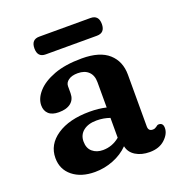

<svg xmlns="http://www.w3.org/2000/svg" viewBox="-120 -744 805 859"><g transform="rotate(-20 282.0 -315.0)"><path d="M42 -106Q42 -170 100.2 -209.5Q158.5 -249 256.5 -249Q299.5 -249 335 -240.5V-361Q335 -393.5 316.5 -411.2Q298 -429 265.5 -429Q237 -429 221 -417.5Q205 -406 205 -389V-356Q205 -326 184.8 -309.8Q164.5 -293.5 127.5 -293.5Q95.5 -293.5 79.2 -308.5Q63 -323.5 63 -349Q63 -382 90.8 -413.2Q118.5 -444.5 172.2 -464.8Q226 -485 305 -485Q390.5 -485 432.5 -447.2Q474.5 -409.5 474.5 -346V-99.5Q474.5 -77 495.5 -77Q502 -77 506.2 -79Q510.5 -81 514 -83.5Q517 -86 520 -88Q523 -90 527.5 -90Q548.5 -90 548.5 -65.5Q548.5 -37.5 521.2 -12.2Q494 13 448.5 13Q409.5 13 382 -4Q354.5 -21 348.5 -51Q318.5 -20.5 276 -3.8Q233.5 13 188 13Q122.5 13 82.2 -19.5Q42 -52 42 -106ZM185.5 -132.5Q185.5 -100.5 205.2 -83.8Q225 -67 255 -67Q299.5 -67 335 -96.5V-191Q320.5 -196 305 -198.8Q289.5 -201.5 272 -201.5Q232.5 -201.5 209 -183Q185.5 -164.5 185.5 -132.5ZM121.5 -599Q121.5 -641.5 160 -641.5H403.5Q442.5 -641.5 442.5 -599Q442.5 -557 403.5 -557H160Q121.5 -557 121.5 -599Z"/></g></svg>

Font: Fraunces 9pt S100 SemiBold
Style: Regular
Weight: 600
Version: Version 1.000; ttfautohint (v1.8.3)